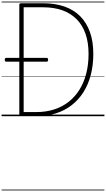

<svg xmlns="http://www.w3.org/2000/svg" viewBox="-20 -1468 1339 2426"><path d="M251 0Q224 0 224 -19V-1408Q224 -1418 231 -1422.5Q238 -1427 252 -1427H524Q676 -1427 794.5 -1385.5Q913 -1344 994 -1262Q1075 -1180 1117 -1061Q1159 -942 1159 -787Q1159 -644 1127 -521.5Q1095 -399 1034 -303Q973 -207 885.5 -139Q798 -71 686 -35.5Q574 0 441 0ZM279 -52H439Q561 -52 664 -85Q767 -118 847.5 -181.5Q928 -245 984 -334.5Q1040 -424 1069.5 -538Q1099 -652 1099 -787Q1099 -930 1061 -1039.5Q1023 -1149 949.5 -1224Q876 -1299 769 -1337.5Q662 -1376 524 -1376H279ZM59 -689Q48 -689 44 -695.5Q40 -702 40 -711Q40 -723 44 -730Q48 -737 59 -737H569Q580 -737 584 -730Q588 -723 588 -711Q588 -702 584 -695.5Q580 -689 569 -689ZM0 928H1299V938H0ZM0 -20H1299V0H0ZM0 -505H1299V-500H0ZM0 -1448H1299V-1438H0Z"/></svg>

Font: Playwrite ID Guides
Style: Regular
Weight: 400
Designer: Veronika Burian, José Scaglione
Foundry: TypeTogether
Version: Version 1.003